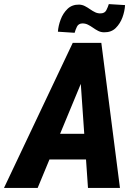

<svg xmlns="http://www.w3.org/2000/svg" viewBox="-65 -921 668 941"><path d="M354 -565.4 119.6 0H-45.4L291.5 -710.9H396ZM366.2 0 326.2 -579.1 332 -710.9H431.6L522.9 0ZM416.5 -265.1 394 -139.6H87.9L110.4 -265.1ZM468.3 -900.9 547.9 -896Q546.4 -866.7 535.2 -835.9Q523.9 -805.2 502.2 -783.7Q480.5 -762.2 445.3 -762.7Q429.7 -762.7 416.3 -769.5Q402.8 -776.4 390.6 -785.2Q378.4 -793.9 365.5 -800.3Q352.5 -806.6 337.9 -806.2Q319.3 -805.2 312 -790Q304.7 -774.9 300.8 -760.3L218.8 -765.6Q220.7 -793.9 232.2 -825Q243.7 -856 265.9 -877.4Q288.1 -898.9 322.8 -898.4Q337.9 -897.9 351.1 -891.1Q364.3 -884.3 376.7 -875.5Q389.2 -866.7 402.1 -860.6Q415 -854.5 430.2 -855.5Q448.7 -856.4 456.3 -871.3Q463.9 -886.2 468.3 -900.9Z"/></svg>

Font: Roboto Condensed ExtraBold
Style: Italic
Weight: 800
Italic angle: -12°
Designer: Christian Robertson
Foundry: Google
Version: Version 3.008; 2023